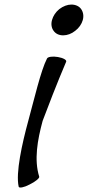

<svg xmlns="http://www.w3.org/2000/svg" viewBox="-20 -797 385 842"><path d="M343 -709C348 -727 345 -744 336 -757C327 -770 311 -777 293 -777C276 -777 257 -770 240 -757C224 -744 213 -727 208 -709C203 -691 206 -674 215 -662C224 -649 239 -642 257 -642C275 -642 294 -649 310 -662C326 -674 338 -691 343 -709ZM186 -540C159 -488 129 -358 104 -267C77 -168 48 -38 62 22C64 29 86 25 110 12C135 0 154 -16 152 -22C129 -96 144 -182 167 -267C184 -313 233 -440 270 -526C274 -534 257 -543 234 -547C211 -551 189 -548 186 -540Z"/></svg>

Font: Nupuram Condensed Oblique
Style: Regular
Weight: 400
Width: 3
Designer: Santhosh Thottingal (santhosh.thottingal@gmail.com)
Foundry: SMC
Version: Version 1.000